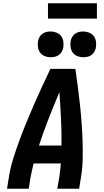

<svg xmlns="http://www.w3.org/2000/svg" viewBox="-20 -1157 640 1177"><path d="M23 0 35 -74Q44 -130 61.5 -186Q79 -242 99.5 -297.5Q120 -353 142.5 -408Q165 -463 189 -517.5Q213 -572 238 -626.5Q263 -681 289 -735H442Q450 -681 457 -626.5Q464 -572 470 -517.5Q476 -463 480 -408Q484 -353 486 -297.5Q488 -242 487 -186Q486 -130 477 -74L465 0H331L344 -74Q347 -94 349 -114Q351 -134 353 -155H186Q181 -135 176.5 -114.5Q172 -94 168 -74L156 0ZM357 -265Q358 -347 354 -429Q350 -511 344 -592Q310 -511 278 -429.5Q246 -348 219 -265ZM490 -806Q471 -806 454 -813Q437 -820 426.5 -834Q416 -848 413 -866.5Q410 -885 413 -904Q415 -917 422 -929.5Q429 -942 440 -950Q451 -958 464 -961Q477 -964 490 -964Q509 -964 526.5 -957Q544 -950 554.5 -936Q565 -922 568 -903.5Q571 -885 568 -866Q566 -853 559 -840.5Q552 -828 541 -820Q530 -812 516.5 -809Q503 -806 490 -806ZM290 -806Q271 -806 254 -813Q237 -820 226.5 -834Q216 -848 213 -866.5Q210 -885 213 -904Q215 -917 222 -929.5Q229 -942 240 -950Q251 -958 264 -961Q277 -964 290 -964Q309 -964 326.5 -957Q344 -950 354.5 -936Q365 -922 368 -903.5Q371 -885 368 -866Q366 -853 359 -840.5Q352 -828 341 -820Q330 -812 316.5 -809Q303 -806 290 -806ZM274 -1043V-1137H574V-1043Z"/></svg>

Font: Iosevka Curly XBdExObl
Style: Regular
Weight: 800
Width: 7
Italic angle: -9°
Monospace: yes
Designer: Belleve Invis
Foundry: Belleve Invis
Version: Version 11.1.0; ttfautohint (v1.8.3)